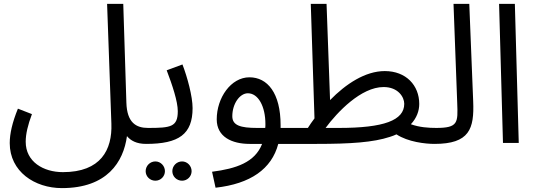

<svg xmlns="http://www.w3.org/2000/svg" viewBox="-20 -734 2749 986"><path d="M30 1C30 147 158 232 298 232C530 232 614 98 632 -35C651 -12 681 5 730 5C759 5 780 -16 780 -38C780 -59 768 -77 740 -77C679 -77 632 -104 629 -207L613 -714H530L552 -99C557 35 498 150 303 150C203 150 112 97 112 -6C112 -46 123 -92 144 -148L72 -176C43 -105 30 -47 30 1Z M915 194C942 194 964 172 964 145C964 118 942 95 915 95C887 95 865 118 865 145C865 172 887 194 915 194ZM778 194C805 194 827 172 827 145C827 118 805 95 778 95C750 95 728 118 728 145C728 172 750 194 778 194Z M730 5C899 5 969 -45 969 -179C969 -239 942 -338 917 -403L836 -373C865 -297 893 -213 893 -163C893 -82 857 -77 740 -77Z M1087 230C1266 210 1375 134 1409 5H1501C1530 5 1551 -16 1551 -38C1551 -59 1539 -77 1511 -77H1421C1421 -82 1421 -86 1421 -91C1421 -257 1353 -337 1261 -337C1166 -337 1093 -232 1093 -121C1093 -31 1171 5 1262 5H1326C1289 100 1193 132 1069 148ZM1300 -77C1215 -77 1173 -90 1173 -137C1173 -201 1211 -255 1253 -255C1306 -255 1343 -188 1343 -97C1343 -90 1343 -83 1342 -77Z M1501 5H1606C1782 5 1897 -3 1982 -31C1994 -35 2006 -39 2016 -44C2075 -5 2164 5 2211 5C2240 5 2261 -16 2261 -38C2261 -59 2249 -77 2221 -77C2181 -77 2134 -80 2090 -96C2120 -128 2133 -165 2133 -200C2133 -296 2065 -369 1956 -369C1856 -369 1756 -303 1675 -220L1657 -714H1576L1595 -126C1583 -110 1571 -93 1561 -77H1511ZM1950 -287C2025 -287 2056 -235 2056 -201C2056 -116 1952 -77 1720 -77H1652C1712 -158 1834 -287 1950 -287Z M2211 5C2391 5 2416 -72 2410 -214L2390 -714H2309L2328 -205C2332 -104 2333 -77 2220 -77Z M2563 0H2644L2624 -714H2543Z"/></svg>

Font: Noto Sans Arabic
Style: Regular
Weight: 400
Designer: Monotype Design Team, Nadine Chahine, Nizar Qandah and Khaled Hosny
Foundry: Monotype Imaging Inc.
Version: Version 2.012